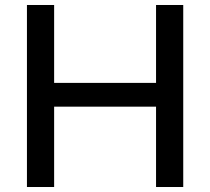

<svg xmlns="http://www.w3.org/2000/svg" viewBox="-20 -749 843 769"><path d="M87.9 0V-729H196.8V-417H605V-729H713.9V0H605V-321.8H196.8V0Z"/></svg>

Font: Lumene Sans Medium
Style: Regular
Weight: 500
Designer: Deni Anggara
Version: Version 1.003;Glyphs 3.1.2 (3151)